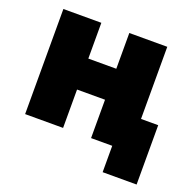

<svg xmlns="http://www.w3.org/2000/svg" viewBox="-118 -648 917 903"><g transform="rotate(20 341.0 -197.0)"><path d="M50 0V-526H240V-347H380V-526H570V0H380V-192H240V0ZM486 132V0H380V-165H656V132Z"/></g></svg>

Font: Raleway Black
Style: Regular
Weight: 900
Designer: Matt McInerney, Pablo Impallari, Rodrigo Fuenzalida
Foundry: Matt McInerney, Pablo Impallari, Rodrigo Fuenzalida
Version: Version 4.026